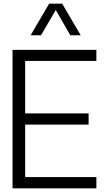

<svg xmlns="http://www.w3.org/2000/svg" viewBox="-20 -1020 599 1040"><path d="M202.1 -829.1H146L246.1 -1000H316.9L417 -829.1H360.8L282.2 -965.8ZM116.2 -689.9V-405.8H460V-345.2H116.2V-61H502V0H47.9V-750H502V-689.9Z"/></svg>

Font: Oakes Grotesk
Style: Light
Weight: 300
Designer: Samuel Oakes
Foundry: Samuel Oakes
Version: Version 1.0 | wf-rip DC20170320